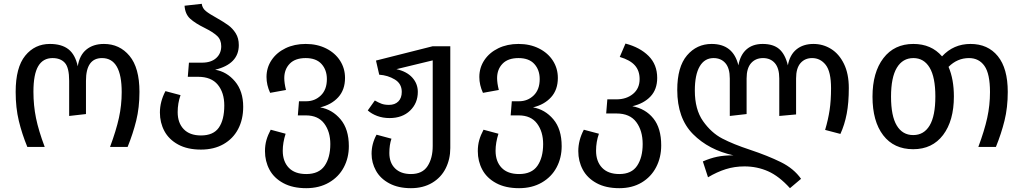

<svg xmlns="http://www.w3.org/2000/svg" viewBox="-20 -769 5357 1005"><path d="M62 -288Q62 -416 112 -477.5Q162 -539 241 -539Q303 -539 338.5 -511Q374 -483 387 -422Q396 -480 432 -509.5Q468 -539 524 -539Q606 -539 658 -476.5Q710 -414 710 -288Q710 -206 693 -137.5Q676 -69 648 0H556Q588 -86 602.5 -152Q617 -218 617 -287Q617 -465 514 -465Q430 -465 430 -346V-172L342 -162V-346Q342 -415 319.5 -440Q297 -465 255 -465Q205 -465 180 -422.5Q155 -380 155 -289Q155 -217 168.5 -151Q182 -85 214 0H123Q95 -68 78.5 -136.5Q62 -205 62 -288Z M1253 -210Q1253 -144 1226.5 -93.5Q1200 -43 1150 -14.5Q1100 14 1032 14Q961 14 912.5 -12.5Q864 -39 840.5 -83Q817 -127 817 -180Q817 -237 846 -292L925 -271Q910 -229 910 -182Q910 -126 941.5 -93Q973 -60 1032 -60Q1097 -60 1125.5 -101Q1154 -142 1154 -217Q1154 -284 1120 -325.5Q1086 -367 1017 -367H963L969 -441H1037Q1085 -441 1111.5 -465Q1138 -489 1138 -527Q1138 -561 1116.5 -581Q1095 -601 1051 -623Q1002 -647 975.5 -671Q949 -695 946 -739L1036 -749Q1039 -726 1057.5 -711Q1076 -696 1116 -674Q1153 -653 1175.5 -636.5Q1198 -620 1214 -594.5Q1230 -569 1230 -533Q1230 -434 1106 -404Q1167 -394 1210 -343Q1253 -292 1253 -210Z M1806 -4Q1806 57 1779.5 107Q1753 157 1702 186.5Q1651 216 1583 216Q1512 216 1463 189.5Q1414 163 1390.5 119Q1367 75 1367 22Q1367 -9 1374.5 -35.5Q1382 -62 1397 -90L1475 -69Q1460 -22 1460 20Q1460 76 1491.5 109Q1523 142 1583 142Q1649 142 1679 99Q1709 56 1709 -15Q1709 -80 1677 -122.5Q1645 -165 1581 -165H1539L1545 -239H1583Q1628 -239 1659.5 -269.5Q1691 -300 1691 -355Q1691 -403 1663 -434Q1635 -465 1580 -465Q1525 -465 1496.5 -435.5Q1468 -406 1468 -360Q1468 -334 1477 -298L1394 -283Q1375 -324 1375 -366Q1375 -415 1401.5 -454.5Q1428 -494 1474.5 -516.5Q1521 -539 1580 -539Q1640 -539 1687 -515.5Q1734 -492 1760 -451.5Q1786 -411 1786 -361Q1786 -299 1750.5 -260Q1715 -221 1656 -207Q1719 -196 1762.5 -144.5Q1806 -93 1806 -4Z M2337 -527V6Q2337 64 2313 112Q2289 160 2242 188Q2195 216 2131 216Q2065 216 2018 191Q1971 166 1948 124.5Q1925 83 1925 36Q1925 -17 1951 -64L2029 -43Q2018 -11 2018 32Q2018 83 2048 112.5Q2078 142 2131 142Q2191 142 2218 100.5Q2245 59 2245 -5V-453L2055 -407Q2109 -395 2138 -363Q2167 -331 2167 -288Q2167 -229 2126.5 -190Q2086 -151 2019 -151Q1984 -151 1954.5 -162Q1925 -173 1905 -191L1942 -243Q1961 -232 1977 -226Q1993 -220 2016 -220Q2047 -220 2065 -238Q2083 -256 2083 -288Q2083 -331 2046.5 -353Q2010 -375 1965 -378L1948 -452L2245 -527Z M2920 -4Q2920 57 2893.5 107Q2867 157 2816 186.5Q2765 216 2697 216Q2626 216 2577 189.5Q2528 163 2504.5 119Q2481 75 2481 22Q2481 -9 2488.5 -35.5Q2496 -62 2511 -90L2589 -69Q2574 -22 2574 20Q2574 76 2605.5 109Q2637 142 2697 142Q2763 142 2793 99Q2823 56 2823 -15Q2823 -80 2791 -122.5Q2759 -165 2695 -165H2653L2659 -239H2697Q2742 -239 2773.5 -269.5Q2805 -300 2805 -355Q2805 -403 2777 -434Q2749 -465 2694 -465Q2639 -465 2610.5 -435.5Q2582 -406 2582 -360Q2582 -334 2591 -298L2508 -283Q2489 -324 2489 -366Q2489 -415 2515.5 -454.5Q2542 -494 2588.5 -516.5Q2635 -539 2694 -539Q2754 -539 2801 -515.5Q2848 -492 2874 -451.5Q2900 -411 2900 -361Q2900 -299 2864.5 -260Q2829 -221 2770 -207Q2833 -196 2876.5 -144.5Q2920 -93 2920 -4Z M3441 -8Q3441 55 3414.5 106Q3388 157 3338.5 186.5Q3289 216 3222 216Q3151 216 3102.5 189.5Q3054 163 3030.5 119Q3007 75 3007 22Q3007 -35 3036 -90L3115 -69Q3100 -27 3100 20Q3100 76 3131.5 109Q3163 142 3222 142Q3286 142 3315 98.5Q3344 55 3344 -15Q3344 -85 3310.5 -130Q3277 -175 3207 -175H3153L3159 -249H3207Q3259 -249 3293.5 -277.5Q3328 -306 3328 -355Q3328 -399 3303 -427Q3278 -455 3224 -471L3254 -541Q3330 -521 3375 -476Q3420 -431 3420 -361Q3420 -301 3385 -264Q3350 -227 3290 -213Q3359 -200 3400 -149Q3441 -98 3441 -8Z M4423 -308Q4423 -231 4412 -173.5Q4401 -116 4379 -68L4299 -89Q4315 -143 4322.5 -193Q4330 -243 4330 -307Q4330 -394 4302 -429.5Q4274 -465 4231 -465Q4193 -465 4170 -438.5Q4147 -412 4147 -358V-170L4059 -162V-358Q4059 -412 4036 -438.5Q4013 -465 3974 -465Q3935 -465 3911.5 -438.5Q3888 -412 3888 -358V-172L3800 -162V-358Q3800 -412 3777 -438.5Q3754 -465 3715 -465Q3668 -465 3642.5 -421.5Q3617 -378 3617 -295Q3617 -196 3660 -135Q3703 -74 3760.5 -44Q3818 -14 3906 15Q3999 46 4067 79.5Q4135 113 4173 167L4115 216Q4058 153 4000.5 127.5Q3943 102 3877 102Q3825 102 3779 116.5Q3733 131 3686 159L3659 76Q3698 59 3734 51.5Q3770 44 3819 44Q3690 16 3607.5 -67Q3525 -150 3525 -298Q3525 -419 3576 -479Q3627 -539 3705 -539Q3818 -539 3845 -427Q3855 -482 3887.5 -510.5Q3920 -539 3972 -539Q4028 -539 4059 -512Q4090 -485 4104 -427Q4114 -482 4149 -510.5Q4184 -539 4238 -539Q4288 -539 4330 -513Q4372 -487 4397.5 -435Q4423 -383 4423 -308Z M5255 -288Q5255 -206 5238 -137.5Q5221 -69 5193 0H5101Q5133 -86 5147.5 -152Q5162 -218 5162 -287Q5162 -383 5133 -424Q5104 -465 5052 -465Q4991 -465 4945 -419Q4973 -354 4973 -264Q4973 -137 4916.5 -62.5Q4860 12 4760 12Q4659 12 4603 -61Q4547 -134 4547 -263Q4547 -390 4604 -464.5Q4661 -539 4761 -539Q4855 -539 4911 -474Q4971 -539 5060 -539Q5151 -539 5203 -475Q5255 -411 5255 -288ZM4876 -264Q4876 -365 4846 -415Q4816 -465 4761 -465Q4705 -465 4674.5 -414.5Q4644 -364 4644 -263Q4644 -162 4674 -112Q4704 -62 4760 -62Q4816 -62 4846 -112Q4876 -162 4876 -264Z"/></svg>

Font: Fira GO
Style: Regular
Weight: 400
Designer: Carrois Corporate
Foundry: Carrois Corporate GbR
Version: Version 0.300